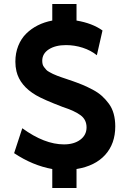

<svg xmlns="http://www.w3.org/2000/svg" viewBox="-20 -838 649 963"><path d="M558.1 -204.1Q558.1 -117.2 507.6 -61.3Q457 -5.4 363.8 9.8V105H242.2V9.8Q144 -7.8 50.8 -69.8L91.8 -194.8Q203.1 -113.8 300.8 -113.8Q351.1 -113.8 382.6 -137.2Q414.1 -160.6 414.1 -199.2Q414.1 -237.3 384.8 -259.5Q355.5 -281.7 293.9 -301.8Q199.2 -337.9 160.6 -360.4Q80.1 -407.7 62.5 -480.5Q57.1 -502.9 57.1 -528.8Q57.1 -571.8 71.5 -607.9Q85.9 -644 111.3 -669.2Q136.7 -694.3 169.7 -710.9Q202.6 -727.5 242.2 -734.9V-817.9H363.8V-734.9Q442.9 -721.7 494.1 -685.1L465.8 -561Q435.5 -585.4 394.8 -598.6Q354 -611.8 311 -611.8Q258.3 -611.8 225.1 -590.6Q191.9 -569.3 191.9 -533.2Q191.9 -523.9 193.8 -515.9Q195.8 -507.8 201.7 -500.5Q207.5 -493.2 212.2 -487.8Q216.8 -482.4 227.8 -476.6Q238.8 -470.7 245.4 -467.3Q252 -463.9 267.3 -458Q282.7 -452.1 290.3 -449.7Q297.9 -447.3 316.4 -440.9Q320.3 -439.5 322.5 -438.7Q324.7 -438 327.9 -437Q331.1 -436 334 -435.1Q367.7 -423.3 392.6 -413.1Q417.5 -402.8 445.1 -388.2Q472.7 -373.5 491.5 -356.4Q510.3 -339.4 526.4 -317.4Q542.5 -295.4 550.3 -266.8Q558.1 -238.3 558.1 -204.1Z"/></svg>

Font: Stilu SemiBold
Style: Regular
Weight: 600
Designer: Genilson Lima Santos
Foundry: Genilson Lima Santos
Version: Version 1.200;PS 001.200;hotconv 1.0.88;makeotf.lib2.5.64775